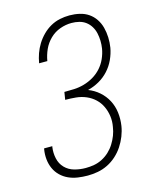

<svg xmlns="http://www.w3.org/2000/svg" viewBox="-113 -819 726 904"><g transform="rotate(-15 250.0 -367.5)"><path d="M202 8Q178 8 154 4.5Q130 1 109 -8.5Q88 -18 71.5 -34Q55 -50 45.5 -71Q36 -92 33.5 -116Q31 -140 35 -164Q35 -165 35.5 -166.5Q36 -168 36 -169H76Q76 -168 75.5 -167Q75 -166 75 -165Q71 -137 77 -109.5Q83 -82 101.5 -63Q120 -44 146.5 -36.5Q173 -29 202 -29Q222 -29 242.5 -32.5Q263 -36 282.5 -46Q302 -56 318 -71Q334 -86 345.5 -104.5Q357 -123 364.5 -142.5Q372 -162 375 -183Q380 -209 376.5 -234.5Q373 -260 362.5 -282.5Q352 -305 334 -322Q316 -339 292.5 -349Q269 -359 243 -361.5Q217 -364 191 -364L197 -401Q221 -401 245 -402Q269 -403 293.5 -410Q318 -417 340 -430Q362 -443 379 -462Q396 -481 406.5 -504.5Q417 -528 421 -552Q424 -571 423.5 -590Q423 -609 419 -627Q415 -645 405.5 -660.5Q396 -676 382 -686.5Q368 -697 350 -701.5Q332 -706 313 -706Q285 -706 257 -696Q229 -686 207.5 -665Q186 -644 174 -617.5Q162 -591 157 -562H117Q121 -586 129 -608.5Q137 -631 150 -652Q163 -673 181 -691Q199 -709 220.5 -721Q242 -733 265.5 -738Q289 -743 313 -743Q338 -743 362 -737.5Q386 -732 405 -719Q424 -706 437 -686.5Q450 -667 456 -644Q462 -621 463 -596Q464 -571 460 -546Q455 -518 442.5 -490.5Q430 -463 409.5 -440.5Q389 -418 362.5 -403Q336 -388 307 -381Q336 -370 359.5 -349.5Q383 -329 397.5 -301.5Q412 -274 416 -242Q420 -210 415 -177Q411 -152 401.5 -128Q392 -104 377.5 -82Q363 -60 343 -42Q323 -24 299.5 -12.5Q276 -1 251 3.5Q226 8 202 8Z"/></g></svg>

Font: Iosevka Curly Slab XLtObl
Style: Regular
Weight: 200
Italic angle: -9°
Monospace: yes
Designer: Belleve Invis
Foundry: Belleve Invis
Version: Version 11.1.0; ttfautohint (v1.8.3)